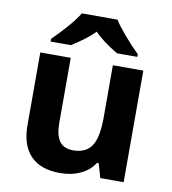

<svg xmlns="http://www.w3.org/2000/svg" viewBox="-86 -840 828 925"><g transform="rotate(10 328.5 -378.0)"><path d="M539.1 -606H439.9Q363.8 -650.9 325.7 -691.9Q286.6 -651.4 213.9 -606H114.7V-619.1Q207 -710.9 239.7 -766.1H414.1Q428.7 -741.2 466.1 -697.3Q503.4 -653.3 539.1 -619.1ZM579.1 0H464.8L444.8 -69.8H437Q413.1 -31.7 369.1 -11Q325.2 9.8 269 9.8Q173.3 9.8 124.3 -41.5Q75.2 -92.8 75.2 -189.9V-545.9H224.1V-227.1Q224.1 -167.5 245.4 -138.2Q266.6 -108.9 312 -108.9Q375 -108.9 402.6 -150.9Q430.2 -192.9 430.2 -289.1V-545.9H579.1Z"/></g></svg>

Font: Open Sans Hebrew
Style: Bold
Weight: 700
Foundry: Ascender Corporation, Yanek Iontef
Version: Version 2.001;PS 002.001;hotconv 1.0.70;makeotf.lib2.5.58329